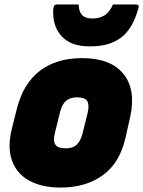

<svg xmlns="http://www.w3.org/2000/svg" viewBox="-20 -825 643 862"><path d="M349 -564Q476 -564 533.5 -494Q591 -424 565 -302L544 -209Q519 -95 442.5 -39Q366 17 253 17Q166 17 109.5 -15Q53 -47 33 -106.5Q13 -166 33 -246L56 -338Q85 -451 159.5 -507.5Q234 -564 349 -564ZM326 -388Q294 -388 276 -372Q258 -356 249 -320L227 -230Q216 -189 231 -173Q242 -159 275 -159Q307 -159 324.5 -175.5Q342 -192 351 -227L373 -316Q383 -358 369 -375Q357 -388 326 -388ZM395 -742Q427 -742 450 -756.5Q473 -771 487 -805H589Q598 -805 601.5 -801Q605 -797 600 -783Q574 -693 522 -655Q470 -617 390 -617H379Q299 -617 257 -662Q215 -707 219 -783Q221 -797 224.5 -801Q228 -805 239 -805H333Q334 -773 348.5 -757.5Q363 -742 395 -742Z"/></svg>

Font: Recursive Sn Lnr St Blk
Style: Italic
Weight: 900
Italic angle: -15°
Version: Version 1.079;hotconv 1.0.112;makeotfexe 2.5.65598; ttfautoh